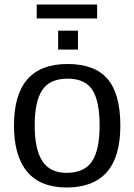

<svg xmlns="http://www.w3.org/2000/svg" viewBox="-20 -822 596 852"><path d="M514 -265Q514 -125 453.5 -57.5Q393 10 276 10Q159 10 100.5 -60Q42 -130 42 -265Q42 -538 279 -538Q400 -538 457 -472Q514 -406 514 -265ZM422 -265Q422 -374 389.5 -423.5Q357 -473 280 -473Q202 -473 168 -423Q134 -373 134 -265Q134 -159 168 -107Q202 -55 275 -55Q354 -55 388 -105.5Q422 -156 422 -265ZM238 -602V-686H326V-602ZM411 -740H143V-802H411Z"/></svg>

Font: Libra Sans
Style: Regular
Weight: 400
Foundry: Context Ltd
Version: Version 1.000; ttfautohint (v1.3)